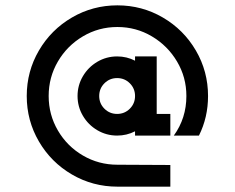

<svg xmlns="http://www.w3.org/2000/svg" viewBox="-20 -709 878 718"><path d="M418 -498Q454 -498 485 -482V-498H566V-283H617V-202H485V-218Q454 -202 418 -202Q378 -202 344 -222Q310 -242 290 -276Q270 -310 270 -350Q270 -390 290 -424Q310 -458 344 -478Q378 -498 418 -498ZM419 -689Q511 -689 589 -643.5Q667 -598 712.5 -520Q758 -442 758 -350Q758 -270 724 -202H630Q677 -267 677 -350Q677 -420 642 -479Q607 -538 548 -573Q489 -608 419 -608Q349 -608 290 -573Q231 -538 196.5 -479Q162 -420 162 -350Q162 -280 196.5 -221Q231 -162 290 -127.5Q349 -93 419 -93L617 -92V-11H419Q327 -11 249 -56.5Q171 -102 125.5 -180Q80 -258 80 -350Q80 -442 125.5 -520Q171 -598 249 -643.5Q327 -689 419 -689ZM418 -283Q446 -283 465.5 -302.5Q485 -322 485 -350Q485 -378 465.5 -397.5Q446 -417 418 -417Q390 -417 370.5 -397.5Q351 -378 351 -350Q351 -322 370.5 -302.5Q390 -283 418 -283Z"/></svg>

Font: SB Skate blade
Style: Regular
Weight: 400
Designer: Valerio Brotto (Silverblur_type)
Version: Version 1.003